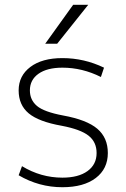

<svg xmlns="http://www.w3.org/2000/svg" viewBox="-20 -773 529 803"><path d="M241 -530Q332 -530 415 -490L402 -451Q324 -490 241 -490Q177 -490 141 -464.5Q105 -439 105 -395Q105 -355 134.5 -330Q164 -305 244 -290Q343 -272 387 -234.5Q431 -197 431 -133Q431 -67 380.5 -28.5Q330 10 241 10Q143 10 58 -40L72 -78Q151 -30 241 -30Q308 -30 346 -57.5Q384 -85 384 -133Q384 -179 350.5 -205.5Q317 -232 238 -247Q142 -264 100 -299Q58 -334 58 -395Q58 -456 107 -493Q156 -530 241 -530ZM219 -590H169L286 -753H349Z"/></svg>

Font: Mplus 1p Light
Style: Regular
Weight: 300
Version: Version 1.061